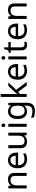

<svg xmlns="http://www.w3.org/2000/svg" viewBox="2266 -3066 1040 5612"><g transform="rotate(-90 2786.0 -260.0)"><path d="M343 -546Q439 -546 488 -499.5Q537 -453 537 -349V0H450V-343Q450 -472 330 -472Q241 -472 207 -422Q173 -372 173 -278V0H85V-536H156L169 -463H174Q200 -505 246 -525.5Q292 -546 343 -546Z M910 -546Q979 -546 1028.5 -516Q1078 -486 1104.5 -431.5Q1131 -377 1131 -304V-251H764Q766 -160 810.5 -112.5Q855 -65 935 -65Q986 -65 1025.5 -74.5Q1065 -84 1107 -102V-25Q1066 -7 1026 1.5Q986 10 931 10Q855 10 796.5 -21Q738 -52 705.5 -113.5Q673 -175 673 -264Q673 -352 702.5 -415Q732 -478 785.5 -512Q839 -546 910 -546ZM909 -474Q846 -474 809.5 -433.5Q773 -393 766 -321H1039Q1038 -389 1007 -431.5Q976 -474 909 -474Z M1715 -536V0H1643L1630 -71H1626Q1600 -29 1554 -9.5Q1508 10 1456 10Q1359 10 1310 -36.5Q1261 -83 1261 -185V-536H1350V-191Q1350 -63 1469 -63Q1558 -63 1592.5 -113Q1627 -163 1627 -257V-536Z M1930 -737Q1950 -737 1965.5 -723.5Q1981 -710 1981 -681Q1981 -653 1965.5 -639Q1950 -625 1930 -625Q1908 -625 1893 -639Q1878 -653 1878 -681Q1878 -710 1893 -723.5Q1908 -737 1930 -737ZM1973 -536V0H1885V-536Z M2333 -546Q2386 -546 2428.5 -526Q2471 -506 2501 -465H2506L2518 -536H2588V9Q2588 124 2529.5 182Q2471 240 2348 240Q2230 240 2155 206V125Q2234 167 2353 167Q2422 167 2461.5 126.5Q2501 86 2501 16V-5Q2501 -17 2502 -39.5Q2503 -62 2504 -71H2500Q2446 10 2334 10Q2230 10 2171.5 -63Q2113 -136 2113 -267Q2113 -395 2171.5 -470.5Q2230 -546 2333 -546ZM2345 -472Q2278 -472 2241 -418.5Q2204 -365 2204 -266Q2204 -167 2240.5 -114.5Q2277 -62 2347 -62Q2428 -62 2465 -105.5Q2502 -149 2502 -246V-267Q2502 -377 2464 -424.5Q2426 -472 2345 -472Z M2845 -363Q2845 -347 2843.5 -321Q2842 -295 2841 -276H2845Q2851 -284 2863 -299Q2875 -314 2887.5 -329.5Q2900 -345 2909 -355L3080 -536H3183L2966 -307L3198 0H3092L2906 -250L2845 -197V0H2758V-760H2845Z M3499 -546Q3568 -546 3617.5 -516Q3667 -486 3693.5 -431.5Q3720 -377 3720 -304V-251H3353Q3355 -160 3399.5 -112.5Q3444 -65 3524 -65Q3575 -65 3614.5 -74.5Q3654 -84 3696 -102V-25Q3655 -7 3615 1.5Q3575 10 3520 10Q3444 10 3385.5 -21Q3327 -52 3294.5 -113.5Q3262 -175 3262 -264Q3262 -352 3291.5 -415Q3321 -478 3374.5 -512Q3428 -546 3499 -546ZM3498 -474Q3435 -474 3398.5 -433.5Q3362 -393 3355 -321H3628Q3627 -389 3596 -431.5Q3565 -474 3498 -474Z M3901 -737Q3921 -737 3936.5 -723.5Q3952 -710 3952 -681Q3952 -653 3936.5 -639Q3921 -625 3901 -625Q3879 -625 3864 -639Q3849 -653 3849 -681Q3849 -710 3864 -723.5Q3879 -737 3901 -737ZM3944 -536V0H3856V-536Z M4293 -62Q4313 -62 4334 -65.5Q4355 -69 4368 -73V-6Q4354 1 4328 5.5Q4302 10 4278 10Q4236 10 4200.5 -4.5Q4165 -19 4143 -55Q4121 -91 4121 -156V-468H4045V-510L4122 -545L4157 -659H4209V-536H4364V-468H4209V-158Q4209 -109 4232.5 -85.5Q4256 -62 4293 -62Z M4682 -546Q4751 -546 4800.5 -516Q4850 -486 4876.5 -431.5Q4903 -377 4903 -304V-251H4536Q4538 -160 4582.5 -112.5Q4627 -65 4707 -65Q4758 -65 4797.5 -74.5Q4837 -84 4879 -102V-25Q4838 -7 4798 1.5Q4758 10 4703 10Q4627 10 4568.5 -21Q4510 -52 4477.5 -113.5Q4445 -175 4445 -264Q4445 -352 4474.5 -415Q4504 -478 4557.5 -512Q4611 -546 4682 -546ZM4681 -474Q4618 -474 4581.5 -433.5Q4545 -393 4538 -321H4811Q4810 -389 4779 -431.5Q4748 -474 4681 -474Z M5297 -546Q5393 -546 5442 -499.5Q5491 -453 5491 -349V0H5404V-343Q5404 -472 5284 -472Q5195 -472 5161 -422Q5127 -372 5127 -278V0H5039V-536H5110L5123 -463H5128Q5154 -505 5200 -525.5Q5246 -546 5297 -546Z"/></g></svg>

Font: Noto Sans Samaritan
Style: Regular
Weight: 400
Designer: Monotype Design Team
Foundry: Monotype Imaging Inc.
Version: Version 2.001; ttfautohint (v1.8.4.7-5d5b)